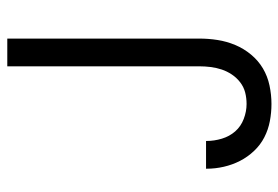

<svg xmlns="http://www.w3.org/2000/svg" viewBox="-142 -634 783 540"><g transform="rotate(-90 250.0 -363.5)"><path d="M228 8Q204 8 180 3.5Q156 -1 134.5 -12Q113 -23 96 -41Q79 -59 68 -80.5Q57 -102 51.5 -126Q46 -150 46 -174Q46 -174 46 -175Q46 -176 46 -176H124Q124 -176 124 -175.5Q124 -175 124 -175Q124 -153 130.5 -131.5Q137 -110 151 -94Q165 -78 186 -70Q207 -62 228 -62Q245 -62 260.5 -66Q276 -70 289 -80Q302 -90 311 -103.5Q320 -117 325 -132Q330 -147 332 -163Q334 -179 334 -195V-735H412V-195Q412 -169 408 -143.5Q404 -118 394 -94Q384 -70 367 -49.5Q350 -29 328 -16Q306 -3 280 2.5Q254 8 228 8Z"/></g></svg>

Font: Zed Mono
Style: Regular
Weight: 400
Monospace: yes
Designer: Belleve Invis
Foundry: Belleve Invis
Version: Version 1.0.0; ttfautohint (v1.8.4)